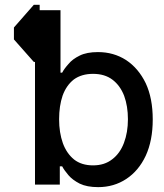

<svg xmlns="http://www.w3.org/2000/svg" viewBox="-20 -770 684 801"><path d="M121.1 -750Q127 -750 145.5 -750Q145.5 -690.4 145.5 -511.7Q139.6 -511.7 121.1 -511.7Q100.6 -535.2 38.1 -605.5Q38.1 -618.2 38.1 -655.3Q58.6 -678.7 121.1 -750ZM189.5 -466.8Q202.1 -466.8 239.3 -466.8Q248 -483.4 265.6 -502.9Q282.2 -523.4 312.5 -538.1Q341.8 -552.7 388.7 -552.7Q454.1 -552.7 505.9 -519.5Q557.6 -485.4 587.9 -422.9Q617.2 -360.4 617.2 -271.5Q617.2 -183.6 587.9 -120.1Q558.6 -57.6 506.8 -23.4Q455.1 10.7 389.6 10.7Q342.8 10.7 312.5 -3.9Q282.2 -19.5 265.6 -39.1Q248 -59.6 239.3 -76.2Q222.7 -76.2 189.5 -76.2Q189.5 -173.8 189.5 -466.8ZM513.7 -272.5Q513.7 -327.1 498 -370.1Q481.4 -413.1 449.2 -437.5Q417 -461.9 368.2 -461.9Q320.3 -461.9 288.1 -438.5Q256.8 -414.1 241.2 -371.1Q226.6 -328.1 226.6 -272.5Q226.6 -216.8 242.2 -172.9Q257.8 -129.9 289.1 -104.5Q320.3 -80.1 368.2 -80.1Q416 -80.1 448.2 -105.5Q480.5 -129.9 497.1 -173.8Q513.7 -217.8 513.7 -272.5ZM126 -727.5Q152.3 -727.5 232.4 -727.5Q232.4 -652.3 232.4 -425.8Q222.7 -388.7 195.3 -274.4Q203.1 -231.4 229.5 -104.5Q229.5 -78.1 229.5 0Q203.1 0 126 0Q126 -181.6 126 -727.5Z"/></svg>

Font: DeepSea
Style: Medium
Weight: 500
Designer: Stem
Version: Version 3.019;git-0a5106e0b